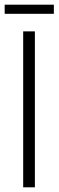

<svg xmlns="http://www.w3.org/2000/svg" viewBox="-24 -800 250 820"><path d="M-4 -780H206V-741H-4ZM75 -666H125V0H75Z"/></svg>

Font: Khand Light
Style: Regular
Weight: 300
Designer: Devanagari: Sanchit Sawaria, Jyotish Sonowal; Latin: Satya Rajpurohit
Foundry: Indian Type Foundry
Version: Version 1.101;PS 1.0;hotconv 1.0.78;makeotf.lib2.5.61930; tt